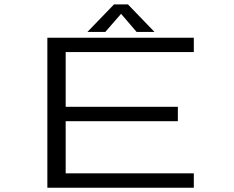

<svg xmlns="http://www.w3.org/2000/svg" viewBox="-20 -876 1090 896"><path d="M701 -727H617.5L545 -811.5L471.5 -727H388L512 -855.5H577ZM884.5 -633H286.5V-377.5H810V-310.5H286.5V-67H884.5V0H201V-700H884.5Z"/></svg>

Font: League Mono Extended Light
Style: Regular
Weight: 300
Width: 9
Designer: Tyler Finck
Foundry: The League of Moveable Type / Tyler Finck
Version: Version 2.210